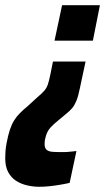

<svg xmlns="http://www.w3.org/2000/svg" viewBox="-57 -530 403 736"><path d="M94 186Q70 186 46.5 180.5Q23 175 4.5 163Q-14 151 -25.5 130Q-37 109 -37 76Q-37 64 -36 50Q-35 36 -32 20Q-26 -12 -19 -33Q-12 -54 -2.5 -69Q7 -84 19.5 -96.5Q32 -109 49 -123L85 -156Q104 -172 113 -182.5Q122 -193 126.5 -206.5Q131 -220 136 -244L146 -294H271L249 -191Q243 -161 236 -144Q229 -127 220 -116Q211 -105 197 -94L167 -69Q158 -62 150.5 -55Q143 -48 137 -41.5Q131 -35 126.5 -27Q122 -19 119 -9Q117 -3 115.5 5Q114 13 114 22Q114 38 122 44.5Q130 51 144.5 52Q159 53 178 53Q183 53 188.5 53Q194 53 201 52.5Q208 52 217 51Q226 50 236 49L210 171Q193 175 172 178.5Q151 182 131 184Q111 186 94 186ZM152 -374 181 -510H326L299 -374Z"/></svg>

Font: Saira ExtraCondensed Black
Style: Italic
Weight: 900
Width: 2
Italic angle: -12°
Designer: Hector Gatti with collaboration of the Omnibus-Type team
Foundry: Omnibus-Type
Version: Version 1.101